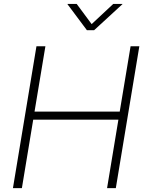

<svg xmlns="http://www.w3.org/2000/svg" viewBox="-20 -965 748 985"><path d="M46.4 0 167 -727.5H212.9L157.2 -392.6H594.2L649.9 -727.5H694.8L574.2 0H529.3L587.4 -351.1H150.4L92.3 0ZM373.5 -944.8 450.2 -841.3 561 -944.8H608.4L607.9 -943.4L462.9 -810.1H425.8L326.2 -943.4L326.7 -944.8Z"/></svg>

Font: Inter 24pt ExtraLight
Style: Italic
Weight: 250
Italic angle: -9.3988°
Version: Version 4.001;git-66647c0bb